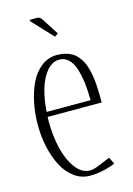

<svg xmlns="http://www.w3.org/2000/svg" viewBox="-123 -869 650 938"><g transform="rotate(-15 202.5 -400.0)"><path d="M125 -798.8V-806.2H161.1Q166.5 -806.2 170.7 -804.7Q174.8 -803.2 179 -799.1Q183.1 -794.9 185.1 -792Q187 -789.1 192.4 -780.8Q197.8 -772.5 200.2 -768.6L240.2 -706.5L222.7 -694.8ZM359.9 -325.2H86.4Q85.9 -317.4 85.9 -300.8Q85.9 -228.5 101.1 -165.3Q116.2 -102.1 147.5 -60.5Q178.7 -19 219.7 -19Q239.3 -19 271 -32.7L324.7 -55.2L341.8 -21Q322.8 -11.7 286.4 -2.9Q250 5.9 212.9 5.9Q169.4 5.9 133.8 -20.3Q98.1 -46.4 75.9 -89.6Q53.7 -132.8 41.7 -186.8Q29.8 -240.7 29.8 -298.8Q29.8 -357.4 41 -411.6Q52.2 -465.8 73.7 -509.8Q95.2 -553.7 129.9 -579.8Q164.6 -606 208 -606Q231.4 -606 250.7 -600.8Q270 -595.7 284.7 -586.9Q299.3 -578.1 310.8 -564.2Q322.3 -550.3 330.1 -535.4Q337.9 -520.5 343.5 -499.8Q349.1 -479 352.3 -460.7Q355.5 -442.4 357.2 -417.2Q358.9 -392.1 359.4 -372.1Q359.9 -352.1 359.9 -325.2ZM310.1 -350.1Q310.1 -397.9 305.2 -437.5Q300.3 -477.1 289.8 -510.3Q279.3 -543.5 260 -562.3Q240.7 -581.1 214.4 -581.1Q177.7 -581.1 149.9 -548.1Q122.1 -515.1 107.2 -464.4Q92.3 -413.6 87.9 -350.1Z"/></g></svg>

Font: Reswysokr
Style: Regular
Weight: 500
Version: Version 0.984